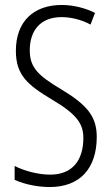

<svg xmlns="http://www.w3.org/2000/svg" viewBox="-20 -744 449 774"><path d="M370 -192C370 -274 332 -321 225 -385C135 -439 100 -471 100 -541C100 -622 144 -675 228 -675C259 -675 302 -668 345 -645L363 -692C328 -710 278 -724 229 -724C117 -724 44 -659 44 -539C44 -441 92 -401 189 -343C293 -282 316 -242 316 -188C316 -100 274 -40 182 -40C136 -40 80 -54 39 -75V-19C83 1 137 10 181 10C301 10 370 -64 370 -192Z"/></svg>

Font: Noto Sans Armenian ExtraCondensed Light
Style: Regular
Weight: 300
Width: 2
Designer: Monotype Design Team
Foundry: Monotype Imaging Inc.
Version: Version 2.008